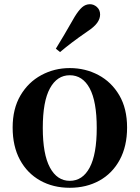

<svg xmlns="http://www.w3.org/2000/svg" viewBox="-20 -875 663 911"><path d="M311 16Q232 16 170.5 -18.5Q109 -53 74.5 -117Q40 -181 40 -270Q40 -359 77 -422Q114 -485 176 -518.5Q238 -552 311 -552Q385 -552 447 -519Q509 -486 546 -423Q583 -360 583 -270Q583 -181 548 -116.5Q513 -52 451.5 -18Q390 16 311 16ZM311 -17Q372 -17 405.5 -80Q439 -143 439 -268Q439 -394 405.5 -456Q372 -518 311 -518Q251 -518 217 -456Q183 -394 183 -268Q183 -143 217 -80Q251 -17 311 -17ZM245 -644Q264 -675 284.5 -709.5Q305 -744 334 -795Q353 -826 369.5 -840.5Q386 -855 407 -855Q425 -855 440 -841.5Q455 -828 455 -806Q455 -786 441 -766.5Q427 -747 395 -726Q350 -695 320.5 -672.5Q291 -650 265 -628Z"/></svg>

Font: Noto Serif TC ExtraLight
Style: Bold
Weight: 700
Version: Version 2.002-H1;hotconv 1.1.0;makeotfexe 2.6.0